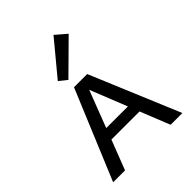

<svg xmlns="http://www.w3.org/2000/svg" viewBox="-205 -834 947 947"><g transform="rotate(-45 268.5 -361.0)"><path d="M228 -513 187 -546 333 -722 390 -673ZM366 -155H170L110 0H27L222 -468H314L510 0H428ZM343 -213 266 -406 192 -213Z"/></g></svg>

Font: Ysabeau SC Medium
Style: Regular
Weight: 500
Designer: Christian Thalmann (Catharsis Fonts)
Version: Version 0.003